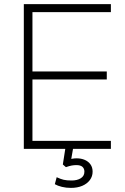

<svg xmlns="http://www.w3.org/2000/svg" viewBox="-20 -725 610 935"><path d="M96 0V-705H520V-666H138V-377H500V-338H138V-39H520V0ZM325 190Q302 190 281.5 185Q261 180 247 172L256 138Q275 147 290 150.5Q305 154 329 154Q356 154 373.5 143Q391 132 391 111Q391 96 381.5 87.5Q372 79 352 79Q341 79 329.5 81Q318 83 301 89L286 76L301 -20H339L326 55L308 53Q320 50 331.5 48Q343 46 353 46Q375 46 392.5 53.5Q410 61 420.5 75.5Q431 90 431 111Q431 134 417.5 152Q404 170 380.5 180Q357 190 325 190Z"/></svg>

Font: Nunito Sans 12pt ExtraLight
Style: Regular
Weight: 200
Version: Version 3.101;gftools[0.9.27]